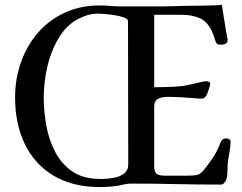

<svg xmlns="http://www.w3.org/2000/svg" viewBox="-20 -761 980 777"><path d="M498 -676Q498 -684 482 -690Q466 -696 444 -699.5Q422 -703 402.5 -704.5Q383 -706 376 -706Q340 -706 304 -688Q263 -669 235 -632.5Q207 -596 189.5 -549.5Q172 -503 164.5 -455.5Q157 -408 157 -366Q157 -310 167.5 -252.5Q178 -195 203.5 -146Q229 -97 273 -67Q317 -37 384 -37H395Q415 -37 439 -41Q463 -45 481 -58Q499 -71 499 -96ZM913 -187Q913 -169 909.5 -150.5Q906 -132 903 -113Q901 -98 900.5 -71.5Q900 -45 895 -32Q892 -26 886.5 -20Q881 -14 873 -14Q783 -14 692.5 -16Q602 -18 511 -18Q498 -18 486 -15.5Q474 -13 460 -10Q423 -4 384 -4Q274 -4 197 -50Q120 -96 80.5 -178Q41 -260 41 -366Q41 -442 65 -509.5Q89 -577 133.5 -628.5Q178 -680 241.5 -709.5Q305 -739 384 -739Q405 -739 426 -737Q447 -735 467 -735H614Q657 -735 699.5 -736.5Q742 -738 785 -738Q832 -738 878 -741Q882 -712 887 -682.5Q892 -653 897 -623Q898 -618 899.5 -612Q901 -606 901 -600Q901 -588 893 -584Q885 -580 874 -580Q863 -580 858.5 -583.5Q854 -587 851 -597Q848 -607 845 -616Q842 -625 838 -634Q819 -674 788.5 -687.5Q758 -701 716 -701H604V-408Q633 -408 662 -409Q691 -410 720 -413Q732 -415 752 -419.5Q772 -424 791 -428.5Q810 -433 817 -432H818Q821 -432 826 -429.5Q831 -427 831 -423Q831 -420 828 -409.5Q825 -399 821 -388Q817 -377 815 -374Q808 -362 795 -362Q787 -362 779 -362.5Q771 -363 763 -364Q737 -366 710.5 -367.5Q684 -369 658 -369Q636 -369 620 -361.5Q604 -354 604 -327V-92Q604 -64 614.5 -57Q625 -50 650 -50H737Q762 -50 774.5 -52.5Q787 -55 797 -64.5Q807 -74 821 -94Q834 -111 845.5 -129Q857 -147 865 -166Q868 -172 870 -178Q872 -184 875 -190Q882 -201 894 -201Q901 -201 907 -198Q913 -195 913 -187Z"/></svg>

Font: Kaisei Decol Medium
Style: Regular
Weight: 500
Designer: Font-Kai, 金井和夫
Foundry: KAZUO KANAI
Version: Version 5.003